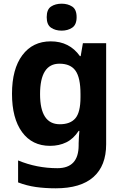

<svg xmlns="http://www.w3.org/2000/svg" viewBox="-20 -780 673 1040"><path d="M255 -556Q356 -556 413 -476H417L429 -546H555V1Q555 118 486 179Q417 240 282 240Q224 240 174.5 233Q125 226 78 208V89Q179 131 291 131Q406 131 406 7V-4Q406 -21 407.5 -39Q409 -57 410 -71H406Q378 -28 339 -9Q300 10 251 10Q154 10 99.5 -64.5Q45 -139 45 -272Q45 -406 101 -481Q157 -556 255 -556ZM302 -435Q197 -435 197 -270Q197 -107 304 -107Q361 -107 388.5 -139.5Q416 -172 416 -253V-271Q416 -359 389 -397Q362 -435 302 -435ZM314 -760Q347 -760 371 -744.5Q395 -729 395 -687Q395 -646 371 -630Q347 -614 314 -614Q280 -614 256.5 -630Q233 -646 233 -687Q233 -729 256.5 -744.5Q280 -760 314 -760Z"/></svg>

Font: Noto Sans Vithkuqi
Style: Bold
Weight: 700
Version: Version 1.001; ttfautohint (v1.8.4.7-5d5b)